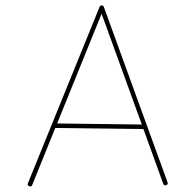

<svg xmlns="http://www.w3.org/2000/svg" viewBox="-20 -671 712 704"><path d="M86.9 11.7Q79.1 8.3 82.5 0.5L345.2 -646Q349.1 -654.3 356.9 -649.9Q359.9 -648.4 360.8 -645.5L594.2 -2.9Q597.2 5.4 589.4 7.8Q581.1 10.7 578.6 2.9L505.9 -197.8L182.6 -201.7L98.1 7.3Q94.7 15.1 86.9 11.7ZM352.5 -620.6 189.5 -218.3 500 -214.4Z"/></svg>

Font: Mikhak-DS2-FD Thin
Style: Regular
Weight: 100
Designer: Amin Abedi
Version: Version 3.2